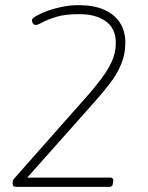

<svg xmlns="http://www.w3.org/2000/svg" viewBox="-20 -726 575 746"><path d="M43 0Q37 0 34 -1.5Q31 -3 30 -6.5Q29 -10 29 -15Q29 -20 30 -24Q31 -28 35 -32L325 -360Q350 -389 374 -420.5Q398 -452 414 -486.5Q430 -521 430 -559Q430 -615 391.5 -643Q353 -671 289 -671Q233 -671 198.5 -660.5Q164 -650 145.5 -639.5Q127 -629 118 -629Q115 -629 111.5 -631.5Q108 -634 106 -638.5Q104 -643 104 -648Q104 -654 120 -663.5Q136 -673 162.5 -683Q189 -693 221 -699.5Q253 -706 286 -706Q344 -706 384 -688.5Q424 -671 445.5 -638.5Q467 -606 467 -560Q467 -515 450.5 -476Q434 -437 407.5 -402.5Q381 -368 350 -333L86 -36H409Q421 -36 420 -22L419 -14Q418 -7 415 -3.5Q412 0 406 0Z"/></svg>

Font: Asap Thin
Style: Italic
Weight: 250
Italic angle: -6°
Designer: Pablo Cosgaya
Foundry: Omnibus-Type
Version: Version 3.001